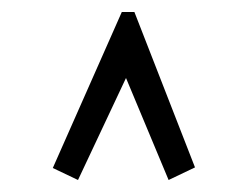

<svg xmlns="http://www.w3.org/2000/svg" viewBox="-20 -643 415 320"><path d="M110 -343 190 -513 261 -343 305 -364 204 -623H183L68 -363Z"/></svg>

Font: Inconsolata Condensed
Style: Regular
Weight: 400
Width: 3
Monospace: yes
Designer: Raph Levien, Cyreal, Brenton Simpson
Foundry: Raph Levien, Cyreal, Google
Version: Version 3.100